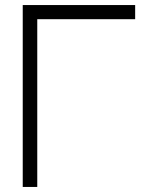

<svg xmlns="http://www.w3.org/2000/svg" viewBox="-20 -740 565 760"><path d="M127.5 0V-664H515V-720H70V0Z"/></svg>

Font: Vela Sans Light
Style: Regular
Weight: 300
Designer: Principal design: Mikhail Sharanda - project Manrope.
Design modification: Ravid Balaliev
Foundry: Mikhail Sharanda
Version: Version 1.001